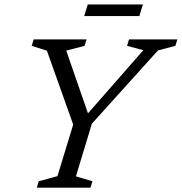

<svg xmlns="http://www.w3.org/2000/svg" viewBox="-20 -864 836 884"><path d="M640 -633 565 -653 574 -682.5H796.5L787.5 -653L707.5 -632L403 -294.5L329.5 -52L405.5 -29.5L396.5 0H149.5L158.5 -29.5L244.5 -53L317 -290.5L196 -630.5L126 -653L135 -682.5H378.5L369.5 -653L285 -631L392.5 -320.5L367 -321.5ZM367.5 -790 384 -843.5H638L621.5 -790Z"/></svg>

Font: Newsreader 14pt
Style: Italic
Weight: 400
Italic angle: -17°
Designer: Hugues Gentile
Foundry: Production Type
Version: Version 1.003